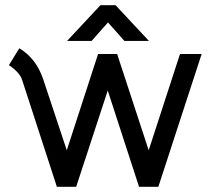

<svg xmlns="http://www.w3.org/2000/svg" viewBox="-20 -716 812 736"><path d="M14 -466 54 -531Q119 -492 146 -411L236 -140L356 -509H429L550 -140L670 -509H753L587 0H513L393 -369L272 0H198L65 -409Q60 -426 43.5 -442.5Q27 -459 14 -466ZM365 -696H423L551 -559H457L394 -630L331 -559H237Z"/></svg>

Font: Bellota Text
Style: Bold
Weight: 700
Designer: Kemie Guaida
Foundry: Kemie Guaida
Version: Version 4.001